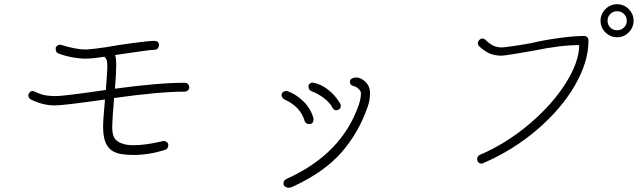

<svg xmlns="http://www.w3.org/2000/svg" viewBox="-20 -831 3040 907"><path d="M874 -418Q874 -409 867 -403.5Q860 -398 851 -398Q733 -398 519 -368Q510 -262 510 -232Q510 -199 519.5 -181Q529 -163 554 -154Q577 -145 609 -145Q669 -145 747 -164Q749 -165 754 -165Q763 -164 769 -159Q775 -154 775 -145Q775 -137 771 -131Q767 -125 760 -123Q684 -99 610 -99Q577 -99 554 -103Q509 -110 488 -140.5Q467 -171 467 -233Q467 -264 476 -361Q280 -333 239 -333Q182 -333 126 -361Q121 -363 117.5 -368.5Q114 -374 114 -380Q114 -388 120 -394.5Q126 -401 134 -401Q140 -401 144 -398Q174 -384 196 -380.5Q218 -377 244 -377Q280 -377 480 -406Q487 -494 487 -516Q487 -538 483.5 -548Q480 -558 472 -563Q418 -554 383 -554Q357 -554 323 -560Q289 -566 257 -578Q249 -581 246 -587Q243 -593 243 -603Q243 -609 249 -614Q255 -619 263 -620Q267 -620 269 -619Q339 -597 386 -597Q402 -598 428.5 -601Q455 -604 481 -608Q534 -618 610 -628Q686 -638 708 -638Q731 -638 731 -618Q731 -609 725.5 -602.5Q720 -596 711 -596Q695 -596 634.5 -587Q574 -578 557 -576L524 -571Q529 -557 529 -522Q529 -484 523 -412Q728 -440 853 -440Q862 -440 868 -433.5Q874 -427 874 -418Z M1319 36Q1319 20 1336 13Q1595 -104 1675 -336Q1685 -365 1685 -391Q1685 -401 1673.5 -411.5Q1662 -422 1649 -425Q1633 -429 1633 -444Q1633 -455 1642 -460Q1651 -465 1663 -465Q1676 -465 1691.5 -456Q1707 -447 1717.5 -430.5Q1728 -414 1728 -391Q1728 -358 1717 -327Q1675 -205 1594 -112Q1513 -19 1367 49Q1352 56 1345 56Q1335 56 1327 50.5Q1319 45 1319 36ZM1550 -323Q1539 -346 1509.5 -368Q1480 -390 1454 -399Q1437 -405 1437 -424Q1437 -431 1443.5 -436Q1450 -441 1457 -441Q1460 -441 1462 -440Q1496 -433 1528 -409Q1560 -385 1583 -348Q1590 -338 1590 -332Q1590 -321 1583 -315.5Q1576 -310 1568 -310Q1557 -310 1550 -323ZM1419 -260Q1399 -327 1326 -360Q1319 -363 1314.5 -369Q1310 -375 1310 -382Q1310 -390 1316.5 -395.5Q1323 -401 1332 -401Q1337 -401 1339 -400Q1377 -387 1412 -353.5Q1447 -320 1461 -272V-266Q1461 -257 1456 -251Q1451 -245 1441 -245Q1424 -245 1419 -260Z M2234 -80Q2234 -86 2237.5 -91.5Q2241 -97 2246 -99Q2372 -153 2480.5 -245Q2589 -337 2652.5 -438Q2716 -539 2716 -618Q2627 -618 2503 -592Q2476 -587 2418 -577.5Q2360 -568 2350 -568Q2315 -568 2290.5 -579.5Q2266 -591 2244 -612Q2237 -619 2237 -628Q2238 -636 2244.5 -642.5Q2251 -649 2259 -649Q2267 -649 2274 -642Q2295 -622 2312 -614.5Q2329 -607 2352 -607Q2360 -607 2411.5 -614.5Q2463 -622 2488 -627Q2546 -641 2618 -651Q2690 -661 2739 -661Q2749 -661 2754.5 -655Q2760 -649 2760 -639Q2760 -539 2696 -428Q2632 -317 2518.5 -219.5Q2405 -122 2264 -61Q2260 -58 2255 -58Q2245 -58 2239.5 -64.5Q2234 -71 2234 -80ZM2817 -733Q2817 -765 2840 -788Q2863 -811 2895 -811Q2927 -811 2950 -788Q2973 -765 2973 -733Q2973 -701 2950 -678Q2927 -655 2895 -655Q2863 -655 2840 -678Q2817 -701 2817 -733ZM2941 -733Q2941 -752 2927.5 -765Q2914 -778 2895 -778Q2876 -778 2863 -765Q2850 -752 2850 -733Q2850 -714 2863 -701Q2876 -688 2895 -688Q2914 -688 2927.5 -701Q2941 -714 2941 -733Z"/></svg>

Font: Tsukimi Rounded Light
Style: Regular
Weight: 300
Designer: Takashi Funayama
Foundry: Takashi Funayama
Version: Version 1.032; ttfautohint (v1.8.3)